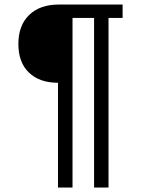

<svg xmlns="http://www.w3.org/2000/svg" viewBox="-20 -679 640 857"><path d="M464.4 -599.1V158.2H399.9V-599.1H303.7V158.2H238.8V-309.6Q156.7 -309.6 109.4 -354.7Q62 -399.9 62 -482.9Q62 -565.4 110.1 -612.1Q158.2 -658.7 242.7 -658.7H527.3V-599.1Z"/></svg>

Font: Cousine
Style: Regular
Weight: 400
Monospace: yes
Designer: Steve Matteson
Foundry: Monotype Imaging Inc.
Version: Version 1.21